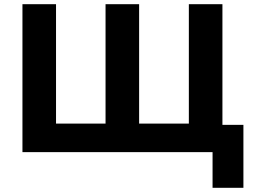

<svg xmlns="http://www.w3.org/2000/svg" viewBox="-20 -725 1217 915"><path d="M993 170V0H87V-705H247V-136H483V-705H643V-136H880V-705H1040V-130H1140V170Z"/></svg>

Font: Nunito Sans 8pt ExtraBold
Style: Regular
Weight: 800
Version: Version 3.101;gftools[0.9.27]